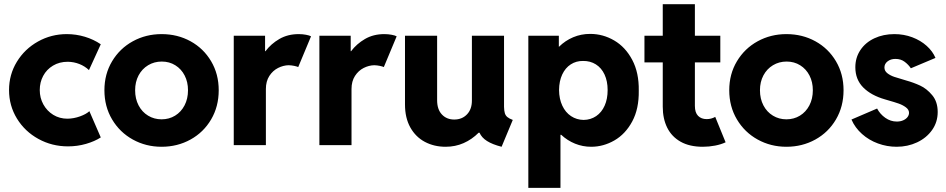

<svg xmlns="http://www.w3.org/2000/svg" viewBox="-20 -697 4543 922"><path d="M23.4 -264.6Q23.4 -338.9 61 -400.4Q98.6 -461.9 162.4 -497.6Q226.1 -533.2 300.8 -533.2Q345.2 -533.2 387.5 -520.5Q429.7 -507.8 463.9 -484.4L407.2 -360.4Q387.2 -379.4 361.1 -389.6Q335 -399.9 305.7 -400.4Q265.1 -400.4 234.4 -381.8Q203.6 -363.3 187.3 -332.5Q170.9 -301.8 170.9 -264.6Q170.9 -227.1 188.2 -195.6Q205.6 -164.1 235.8 -145.5Q266.1 -127 303.7 -127Q334.5 -127.4 364.3 -138.2Q394 -148.9 409.2 -163.1L463.9 -37.1Q434.6 -18.1 393.1 -6.1Q351.6 5.9 306.6 5.9Q229.5 5.9 164.6 -29.8Q99.6 -65.4 61.5 -127.4Q23.4 -189.5 23.4 -264.6Z M481.4 -263.7Q481.4 -341.3 518.3 -402.8Q555.2 -464.4 617.9 -498.8Q680.7 -533.2 755.9 -533.2Q832.5 -533.2 895 -498.8Q957.5 -464.4 993.9 -402.8Q1030.3 -341.3 1030.3 -263.7Q1030.3 -185.5 993.9 -123.5Q957.5 -61.5 894.8 -26.9Q832 7.8 755.9 7.8Q680.7 7.8 617.9 -26.9Q555.2 -61.5 518.3 -123.5Q481.4 -185.5 481.4 -263.7ZM882.8 -263.7Q882.8 -303.2 866.7 -334.5Q850.6 -365.7 822 -383.5Q793.5 -401.4 756.8 -401.4Q720.7 -401.4 691.4 -383.8Q662.1 -366.2 645.5 -335Q628.9 -303.7 628.9 -263.7Q628.9 -222.7 645.5 -190.9Q662.1 -159.2 691.2 -141.6Q720.2 -124 755.9 -124Q792 -124 820.8 -141.6Q849.6 -159.2 866.2 -190.9Q882.8 -222.7 882.8 -263.7Z M1102.5 -525.4H1252.9V-451.2H1254.9Q1281.2 -486.3 1321.5 -509.8Q1361.8 -533.2 1414.1 -533.2Q1433.1 -533.2 1449.7 -530Q1466.3 -526.9 1473.6 -522.5L1412.1 -375Q1405.8 -377.9 1393.1 -380.6Q1380.4 -383.3 1366.2 -383.8Q1340.3 -383.3 1315.2 -370.6Q1290 -357.9 1273.4 -332.3Q1256.8 -306.6 1256.8 -269.5V0H1102.5Z M1513.7 -525.4H1664.1V-451.2H1666Q1692.4 -486.3 1732.7 -509.8Q1772.9 -533.2 1825.2 -533.2Q1844.2 -533.2 1860.8 -530Q1877.4 -526.9 1884.8 -522.5L1823.2 -375Q1816.9 -377.9 1804.2 -380.6Q1791.5 -383.3 1777.3 -383.8Q1751.5 -383.3 1726.3 -370.6Q1701.2 -357.9 1684.6 -332.3Q1668 -306.6 1668 -269.5V0H1513.7Z M1924.8 -195.3V-525.4H2079.1V-215.8Q2079.1 -171.4 2102.1 -147.2Q2125 -123 2161.1 -123Q2199.2 -123 2222.9 -148.2Q2246.6 -173.3 2246.1 -215.8V-525.4H2400.4V-183.6Q2400.9 -164.6 2404.3 -153.3Q2407.7 -142.1 2416.5 -134.8Q2425.3 -127.4 2442.4 -121.1L2388.7 7.8Q2344.7 -3.4 2318.8 -19.8Q2293 -36.1 2282.7 -59.6H2278.3Q2246.1 -27.3 2206.3 -9.8Q2166.5 7.8 2120.1 7.8Q2064.9 7.8 2020.5 -15.6Q1976.1 -39.1 1950.4 -85Q1924.8 -130.9 1924.8 -195.3Z M2517.1 -525.4H2663.6V-472.7H2664.6Q2694.3 -502 2732.4 -518.1Q2770.5 -534.2 2814 -534.2Q2875.5 -534.2 2929.4 -502.7Q2983.4 -471.2 3016.1 -409.4Q3048.8 -347.7 3047.4 -261.7Q3048.8 -174.8 3016.1 -114Q2983.4 -53.2 2930.4 -22.7Q2877.4 7.8 2818.8 7.8Q2778.3 7.8 2741.5 -7.1Q2704.6 -22 2674.8 -49.8H2671.4V205.1H2517.1ZM2897.9 -264.6Q2897.9 -307.1 2883.1 -339.1Q2868.2 -371.1 2841.3 -387.9Q2814.5 -404.8 2779.8 -404.3Q2747.1 -404.8 2720.9 -387.9Q2694.8 -371.1 2679.9 -339.4Q2665 -307.6 2664.6 -264.6Q2665 -222.2 2680.2 -189.7Q2695.3 -157.2 2722.2 -139.4Q2749 -121.6 2782.7 -121.1Q2816.4 -121.6 2842.8 -139.4Q2869.1 -157.2 2883.5 -189.5Q2897.9 -221.7 2897.9 -264.6Z M3162.6 -184.6V-397.5H3074.7V-525.4H3162.6V-676.8H3316.9V-525.4H3439V-397.5H3316.9V-188.5Q3316.9 -156.2 3332.3 -140.6Q3347.7 -125 3373.5 -125Q3395.5 -125 3414.6 -135.7L3464.4 -13.7Q3442.9 -3.4 3413.8 2.2Q3384.8 7.8 3355 7.8Q3291.5 7.8 3248.5 -16.4Q3205.6 -40.5 3184.1 -83.7Q3162.6 -127 3162.6 -184.6Z M3481.9 -263.7Q3481.9 -341.3 3518.8 -402.8Q3555.7 -464.4 3618.4 -498.8Q3681.2 -533.2 3756.3 -533.2Q3833 -533.2 3895.5 -498.8Q3958 -464.4 3994.4 -402.8Q4030.8 -341.3 4030.8 -263.7Q4030.8 -185.5 3994.4 -123.5Q3958 -61.5 3895.3 -26.9Q3832.5 7.8 3756.3 7.8Q3681.2 7.8 3618.4 -26.9Q3555.7 -61.5 3518.8 -123.5Q3481.9 -185.5 3481.9 -263.7ZM3883.3 -263.7Q3883.3 -303.2 3867.2 -334.5Q3851.1 -365.7 3822.5 -383.5Q3793.9 -401.4 3757.3 -401.4Q3721.2 -401.4 3691.9 -383.8Q3662.6 -366.2 3646 -335Q3629.4 -303.7 3629.4 -263.7Q3629.4 -222.7 3646 -190.9Q3662.6 -159.2 3691.7 -141.6Q3720.7 -124 3756.3 -124Q3792.5 -124 3821.3 -141.6Q3850.1 -159.2 3866.7 -190.9Q3883.3 -222.7 3883.3 -263.7Z M4068.8 -123 4191.9 -175.8Q4206.1 -148.9 4231.4 -131.1Q4256.8 -113.3 4286.6 -113.3Q4304.2 -113.3 4317.6 -119.4Q4331.1 -125.5 4338.1 -135Q4345.2 -144.5 4345.2 -155.3Q4345.2 -170.4 4330.1 -181.6Q4314.9 -192.9 4295.4 -199.7Q4275.9 -206.5 4246.6 -214.8Q4234.9 -218.8 4230 -219.7Q4163.1 -238.8 4125.2 -277.1Q4087.4 -315.4 4087.4 -374Q4087.4 -420.4 4111.8 -456.8Q4136.2 -493.2 4179 -513.2Q4221.7 -533.2 4274.9 -533.2Q4320.3 -533.2 4360.6 -518.1Q4400.9 -502.9 4429.9 -476.8Q4459 -450.7 4472.2 -418.9L4354 -369.1Q4342.8 -386.2 4324.5 -400.1Q4306.2 -414.1 4279.8 -414.1Q4257.3 -414.1 4242.2 -402.3Q4227.1 -390.6 4227.1 -373Q4227.1 -356.4 4241 -345.5Q4254.9 -334.5 4274.4 -327.9Q4293.9 -321.3 4331.5 -310.5Q4366.7 -300.8 4398.4 -286.1Q4430.2 -271.5 4456.5 -240Q4482.9 -208.5 4482.9 -159.2Q4482.9 -110.8 4456.1 -72.8Q4429.2 -34.7 4384 -13.4Q4338.9 7.8 4285.6 7.8Q4239.3 7.8 4196 -8.1Q4152.8 -23.9 4119.4 -53.7Q4085.9 -83.5 4068.8 -123Z"/></svg>

Font: Reddit Sans Vanilla ExtraBold
Style: Regular
Weight: 800
Designer: Stephen Hutchings
Foundry: Reddit
Version: Version 1.013